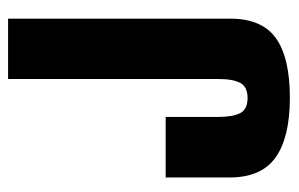

<svg xmlns="http://www.w3.org/2000/svg" viewBox="-148 -566 720 463"><g transform="rotate(-90 211.5 -335.0)"><path d="M206.5 4.5Q111.5 4.5 63 -29.8Q14.5 -64 14.5 -141.5V-295H160.5V-169.5Q160.5 -133 169.8 -115.2Q179 -97.5 206 -97.5Q233 -97.5 242.5 -115Q252 -132.5 252 -168.5V-675H397.5V-139Q397.5 -63 350.5 -29.2Q303.5 4.5 206.5 4.5Z"/></g></svg>

Font: Anybody Condensed Regular
Style: Bold
Weight: 700
Width: 3
Designer: Tyler Finck
Foundry: Etcetera Type Company
Version: Version 1.010; ttfautohint (v1.8.3) -l 8 -r 50 -G 200 -x 14 